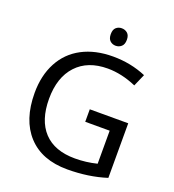

<svg xmlns="http://www.w3.org/2000/svg" viewBox="-160 -1025 1047 1157"><g transform="rotate(20 364.0 -446.0)"><path d="M61 -356.9Q61 -468.8 105.5 -552.2Q149.9 -635.7 233.6 -679.9Q317.4 -724.1 431.4 -724.1Q545.4 -724.1 644 -682.1L609.9 -604Q515.6 -645 425.8 -645Q298.3 -645 226.6 -567.9Q154.8 -490.7 154.8 -353Q154.8 -215.3 223.6 -141.6Q292.5 -67.9 423.8 -67.9Q495.6 -67.9 564 -85V-296.9H407.2V-377H653.8V-26.9Q539.1 9.8 402.8 9.8Q239.7 9.8 150.4 -86.9Q61 -183.6 61 -356.9ZM386 -803.7Q371.1 -817.4 371.1 -846.4Q371.1 -875.5 386 -888.7Q400.9 -901.9 422.1 -901.9Q443.4 -901.9 458.7 -888.7Q474.1 -875.5 474.1 -846.4Q474.1 -817.4 458.7 -803.7Q443.4 -790 422.1 -790Q400.9 -790 386 -803.7Z"/></g></svg>

Font: NotoSans
Style: Regular
Weight: 400
Designer: Monotype Design team
Foundry: Monotype Imaging Inc.
Version: Version 1.04